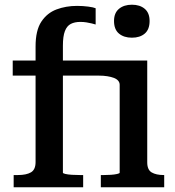

<svg xmlns="http://www.w3.org/2000/svg" viewBox="-20 -795 744 815"><path d="M34 -538H454V-474H34ZM540 -635Q506 -635 485 -652.5Q464 -670 464 -706Q464 -740 485 -757.5Q506 -775 540 -775Q574 -775 594.5 -757.5Q615 -740 615 -706Q615 -670 594.5 -652.5Q574 -635 540 -635ZM408 0V-52H422Q436 -52 451 -53Q466 -54 477 -56.5Q488 -59 488 -62V-435Q488 -445 481.5 -452.5Q475 -460 463 -464.5Q451 -469 435 -471.5Q419 -474 400 -474H390L399 -538H605V-106Q605 -74 624 -63Q643 -52 675 -52H677V0ZM333 0H38V-52H56Q92 -52 111.5 -63.5Q131 -75 131 -107V-598Q131 -666 155.5 -703Q180 -740 220 -755Q260 -770 307 -770Q332 -770 354.5 -767Q377 -764 386 -760V-691Q380 -693 369.5 -695.5Q359 -698 347 -700Q335 -702 321 -702Q297 -702 280.5 -693.5Q264 -685 255.5 -663Q247 -641 247 -601V-62Q247 -59 258 -56.5Q269 -54 285.5 -53Q302 -52 319 -52H333Z"/></svg>

Font: Roboto Serif SemiCondensed Medium
Style: Regular
Weight: 500
Width: 4
Designer: Greg Gazdowicz
Foundry: Commercial Type
Version: Version 1.007